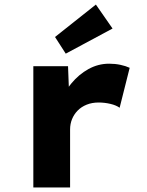

<svg xmlns="http://www.w3.org/2000/svg" viewBox="-20 -821 642 841"><path d="M126 0V-531H278L285 -348L247 -367Q260 -416 292.5 -455.5Q325 -495 367.5 -518.5Q410 -542 458 -542Q484 -542 507.5 -537Q531 -532 548 -524L504 -349Q489 -360 463.5 -366Q438 -372 412 -372Q383 -372 359.5 -362.5Q336 -353 320 -336.5Q304 -320 295.5 -299Q287 -278 287 -254V0ZM268 -586 221 -659 400 -801 473 -696Z"/></svg>

Font: Lexend Exa
Style: Bold
Weight: 700
Designer: Bonnie Shaver-Troup, Thomas Jockin
Foundry: Lexend
Version: Version 1.007